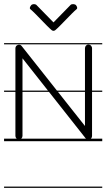

<svg xmlns="http://www.w3.org/2000/svg" viewBox="-22 -670 512 922"><path d="M-2.5 -463V-457H469V-463ZM-2.5 -235V-229H469V-235ZM-2.5 -4V8H469V-4ZM-2.5 226V232H469V226ZM403 -456C393 -456 386 -448 386 -438V-65L82 -449C78 -455 70 -457 63 -454C57 -452 52 -446 52 -438V-17C52 -8 60 0 69 0C78 0 86 -8 86 -17V-390L389 -6C394 -1 401 2 408 0C415 -2 420 -10 420 -17V-438C420 -443 418 -447 415 -451C412 -454 407 -456 403 -456ZM243.5 -525.2C268 -545.4 321.4 -605.9 345.9 -626C351.7 -630.8 347.5 -639.4 342.8 -645.2C338 -651 323.4 -651.8 317.6 -647L234.9 -562.4L152.1 -647C146.3 -651.8 132.7 -651 128 -645.2C123.2 -639.4 118 -630.8 123.8 -626C148.3 -605.9 201.7 -545.4 226.2 -525.2C231.5 -520.9 238.3 -520.9 243.5 -525.2Z"/></svg>

Font: LetsTraceRuled
Style: Medium
Weight: 500
Version: Version 003.000